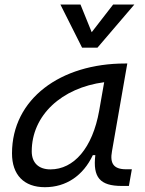

<svg xmlns="http://www.w3.org/2000/svg" viewBox="-20 -796 626 827"><path d="M173.3 10.3C265.1 10.3 338.4 -39.6 379.9 -127.9H390.6C379.4 -32.2 410.2 4.9 504.4 4.9H535.2L547.9 -66.9H522.9C469.2 -66.9 452.6 -92.3 462.4 -145L528.3 -522.5H519C240.7 -522.5 31.7 -370.1 31.7 -135.3C31.7 -43 83 10.3 173.3 10.3ZM197.3 -66.4C146.5 -66.4 116.7 -94.7 116.7 -144C116.7 -299.8 246.1 -418 428.7 -441.9L407.2 -319.3C378.4 -157.7 297.9 -66.4 197.3 -66.4ZM333.5 -590.8H399.9L558.6 -776.4H467.3L375 -657.2L326.7 -776.4H240.2Z"/></svg>

Font: Cascadia Code PL SemiLight
Style: Italic
Weight: 350
Italic angle: -10°
Monospace: yes
Designer: Aaron Bell
Foundry: Saja Typeworks
Version: Version 2404.023